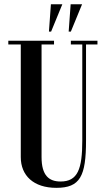

<svg xmlns="http://www.w3.org/2000/svg" viewBox="-20 -896 504 924"><path d="M225 -875.5 215.5 -744H226L280 -875.5ZM320 -875.5 310.5 -744H321L375 -875.5ZM449 -700H321V-682H376V-219.5C376 -82 354 -22.5 271.5 -22.5C216.5 -22.5 180 -50.5 180 -140V-682H240V-700H20V-682H80V-140C80 -51 141.5 8 251 8C365.5 8 394 -47.5 394 -219.5V-682H449Z"/></svg>

Font: Picaflor 24 pt
Style: Regular
Weight: 400
Designer: Ariel Martín Pérez
Foundry: Tunera Type Foundry
Version: Version 1.000;hotconv 1.0.109;makeotfexe 2.5.65596